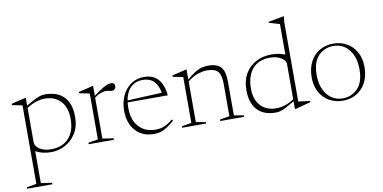

<svg xmlns="http://www.w3.org/2000/svg" viewBox="-86 -967 2950 1478"><g transform="rotate(-10 1389.0 -228.0)"><path d="M215.5 243.5V255H18.5V243.5L94.5 230.5V-383L14.5 -399V-409.5L125.5 -436H129.5V-375Q174.5 -401.5 200.8 -414.5Q227 -427.5 244.2 -431.8Q261.5 -436 280.5 -436Q377 -436 427.5 -382Q478 -328 478 -228Q478 -149 444 -96Q410 -43 358 -16.5Q306 10 251.5 10Q178.5 10 129.5 -19.5V230.5ZM441.5 -216.5Q441.5 -306.5 395.2 -355.5Q349 -404.5 271.5 -404.5Q205 -404.5 129.5 -357.5V-91.5Q129.5 -57 165 -34.5Q200.5 -12 251 -12Q342.5 -12 392 -66Q441.5 -120 441.5 -216.5Z M794.5 -432.5Q823.5 -432.5 823.5 -405Q823.5 -391.5 815.2 -382.8Q807 -374 792.5 -374Q780.5 -374 770.8 -377.2Q761 -380.5 742.5 -380.5Q726.5 -380.5 703.8 -372.2Q681 -364 655.5 -344.5V-24.5L741.5 -11.5V0H544.5V-11.5L620.5 -24.5V-383L540.5 -399V-409.5L651.5 -436H655.5V-358.5Q699 -391.5 725.5 -407.2Q752 -423 767.8 -427.8Q783.5 -432.5 794.5 -432.5Z M1053.5 -436Q1106 -436 1139 -412.8Q1172 -389.5 1188.8 -350.8Q1205.5 -312 1209 -265H895.5Q893 -244 893 -221Q893 -128 941.5 -74.5Q990 -21 1073 -21Q1108 -21 1138.5 -32.8Q1169 -44.5 1207 -76.5L1215 -66Q1169.5 -26.5 1134.8 -8.2Q1100 10 1053.5 10Q964 10 910.8 -49.2Q857.5 -108.5 857.5 -206.5Q857.5 -269.5 881.2 -321.8Q905 -374 949 -405Q993 -436 1053.5 -436ZM1039 -415.5Q983 -415.5 946 -380.8Q909 -346 897.5 -280L1166.5 -292.5Q1158 -351.5 1125.5 -383.5Q1093 -415.5 1039 -415.5Z M1572.5 -11.5 1648.5 -24.5V-269.5Q1648.5 -321 1638.2 -349.8Q1628 -378.5 1603.2 -390Q1578.5 -401.5 1534.5 -401.5Q1507 -401.5 1468 -389.2Q1429 -377 1386 -341.5V-24.5L1462 -11.5V0H1275V-11.5L1351 -24.5V-383L1271 -399V-409.5L1382 -436H1386V-357.5Q1426.5 -392.5 1455.8 -409.2Q1485 -426 1508.5 -431Q1532 -436 1555.5 -436Q1625.5 -436 1654.5 -401.5Q1683.5 -367 1683.5 -290.5V-24.5L1759.5 -11.5V0H1572.5Z M2281 -23 2159.5 10H2155V-51.5Q2110 -25 2084.5 -12Q2059 1 2041.8 5.5Q2024.5 10 2006 10Q1911 10 1861.5 -44.2Q1812 -98.5 1812 -198Q1812 -274.5 1843.5 -327.5Q1875 -380.5 1928.2 -408.2Q1981.5 -436 2046.5 -436Q2076.5 -436 2101.5 -432Q2126.5 -428 2155 -417V-655L2071 -680V-687L2191 -709.5H2195L2190 -660V-43.5L2281 -32ZM2155 -344.5Q2155 -371.5 2119.5 -392.8Q2084 -414 2035 -414Q1943 -414 1895.8 -357.5Q1848.5 -301 1848.5 -204Q1848.5 -118 1893.8 -69.8Q1939 -21.5 2015 -21.5Q2047.5 -21.5 2082.2 -32Q2117 -42.5 2155 -67.5Z M2531 10Q2472 10 2425 -16.8Q2378 -43.5 2351 -92.8Q2324 -142 2324 -208.5Q2324 -278.5 2350.8 -329.5Q2377.5 -380.5 2424.5 -408.2Q2471.5 -436 2531.5 -436Q2591 -436 2637.8 -409.2Q2684.5 -382.5 2711.5 -333.5Q2738.5 -284.5 2738.5 -217.5Q2738.5 -147.5 2711.8 -96.5Q2685 -45.5 2638.2 -17.8Q2591.5 10 2531 10ZM2533.5 -8Q2602 -8 2649.8 -57.2Q2697.5 -106.5 2697.5 -206Q2697.5 -302 2651 -360Q2604.5 -418 2529 -418Q2460.5 -418 2412.8 -369Q2365 -320 2365 -220Q2365 -124 2411.5 -66Q2458 -8 2533.5 -8Z"/></g></svg>

Font: Newsreader 16pt ExtraLight
Style: Regular
Weight: 275
Designer: Hugues Gentile
Foundry: Production Type
Version: Version 1.003; ttfautohint (v1.8.3)